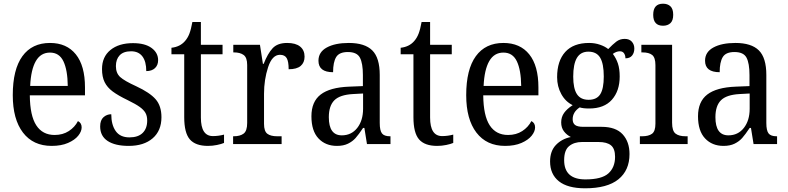

<svg xmlns="http://www.w3.org/2000/svg" viewBox="-20 -778 4255 1037"><path d="M49 -264Q49 -403 101 -474.5Q153 -546 250 -546Q340 -546 389.5 -484.5Q439 -423 439 -306V-263H141Q142 -153 176 -101Q210 -49 275 -49Q319 -49 351.5 -70Q384 -91 401 -124Q421 -114 421 -90Q421 -68 402.5 -45Q384 -22 347.5 -6Q311 10 259 10Q159 10 104 -62Q49 -134 49 -264ZM346 -314Q345 -400 322.5 -447Q300 -494 250 -494Q200 -494 173.5 -448Q147 -402 143 -314Z M521 -95Q521 -129 539 -145Q557 -161 581 -161Q581 -104 605 -70Q629 -36 679 -36Q726 -36 750.5 -60Q775 -84 775 -127Q775 -152 765.5 -168.5Q756 -185 734.5 -200.5Q713 -216 670 -237Q618 -262 588.5 -284Q559 -306 545 -334.5Q531 -363 531 -405Q531 -471 576.5 -508Q622 -545 698 -545Q763 -545 798.5 -519Q834 -493 834 -453Q834 -426 817 -410Q800 -394 770 -394Q770 -446 749 -473.5Q728 -501 688 -501Q647 -501 626.5 -479.5Q606 -458 606 -421Q606 -383 629 -362Q652 -341 716 -312Q789 -278 820.5 -242Q852 -206 852 -145Q852 -72 804.5 -31Q757 10 675 10Q602 10 561.5 -16.5Q521 -43 521 -95Z M975 -145V-485H906V-520Q952 -525 979 -556Q994 -573 1003 -596.5Q1012 -620 1019 -659H1065V-536H1182V-485H1065V-143Q1065 -43 1130 -43Q1160 -43 1190 -51V-6Q1176 0 1152 5Q1128 10 1103 10Q1036 10 1005.5 -25Q975 -60 975 -145Z M1239 -42H1242Q1277 -42 1296 -56.5Q1315 -71 1315 -114V-427Q1315 -467 1296 -481Q1277 -495 1243 -495H1240V-536H1384L1400 -433H1404Q1426 -489 1452.5 -517.5Q1479 -546 1531 -546Q1577 -546 1601 -526.5Q1625 -507 1625 -472Q1625 -440 1604 -422Q1583 -404 1539 -404Q1539 -446 1528.5 -464Q1518 -482 1492 -482Q1450 -482 1428 -415Q1406 -348 1406 -271V-109Q1406 -69 1424 -55.5Q1442 -42 1477 -42H1501V0H1239Z M1662 -150Q1662 -229 1712 -267.5Q1762 -306 1866 -310L1940 -313V-373Q1940 -436 1924 -466.5Q1908 -497 1859 -497Q1812 -497 1795.5 -469.5Q1779 -442 1779 -388Q1700 -388 1700 -450Q1700 -497 1745 -521.5Q1790 -546 1864 -546Q1950 -546 1990.5 -506Q2031 -466 2031 -373V-114Q2031 -73 2043 -57.5Q2055 -42 2086 -42H2089V0H1962L1948 -87H1941Q1917 -51 1900.5 -32.5Q1884 -14 1859.5 -2Q1835 10 1800 10Q1738 10 1700 -30.5Q1662 -71 1662 -150ZM1941 -191V-273L1886 -270Q1815 -266 1785.5 -236Q1756 -206 1756 -145Q1756 -47 1826 -47Q1878 -47 1909.5 -87Q1941 -127 1941 -191Z M2213 -145V-485H2144V-520Q2190 -525 2217 -556Q2232 -573 2241 -596.5Q2250 -620 2257 -659H2303V-536H2420V-485H2303V-143Q2303 -43 2368 -43Q2398 -43 2428 -51V-6Q2414 0 2390 5Q2366 10 2341 10Q2274 10 2243.5 -25Q2213 -60 2213 -145Z M2498 -264Q2498 -403 2550 -474.5Q2602 -546 2699 -546Q2789 -546 2838.5 -484.5Q2888 -423 2888 -306V-263H2590Q2591 -153 2625 -101Q2659 -49 2724 -49Q2768 -49 2800.5 -70Q2833 -91 2850 -124Q2870 -114 2870 -90Q2870 -68 2851.5 -45Q2833 -22 2796.5 -6Q2760 10 2708 10Q2608 10 2553 -62Q2498 -134 2498 -264ZM2795 -314Q2794 -400 2771.5 -447Q2749 -494 2699 -494Q2649 -494 2622.5 -448Q2596 -402 2592 -314Z M2951 94Q2951 38 2982.5 5Q3014 -28 3063 -38Q3041 -49 3026 -68.5Q3011 -88 3011 -117Q3011 -146 3026.5 -168Q3042 -190 3073 -210Q3034 -229 3011.5 -270Q2989 -311 2989 -361Q2989 -449 3033 -497.5Q3077 -546 3162 -546Q3193 -546 3220.5 -536.5Q3248 -527 3265 -513Q3289 -538 3308.5 -553Q3328 -568 3354 -568Q3379 -568 3392.5 -553Q3406 -538 3406 -516Q3406 -493 3394 -478Q3382 -463 3358 -463Q3358 -479 3350.5 -490Q3343 -501 3328 -501Q3309 -501 3290 -487Q3308 -463 3317.5 -434.5Q3327 -406 3327 -365Q3327 -287 3285 -239.5Q3243 -192 3162 -192Q3129 -192 3111 -198Q3073 -173 3073 -134Q3073 -113 3086 -103Q3099 -93 3131 -93H3229Q3306 -93 3343 -52.5Q3380 -12 3380 54Q3380 142 3320 190.5Q3260 239 3140 239Q3046 239 2998.5 201Q2951 163 2951 94ZM3241 -365Q3241 -434 3221.5 -466.5Q3202 -499 3158 -499Q3116 -499 3096 -465.5Q3076 -432 3076 -364Q3076 -300 3096 -269.5Q3116 -239 3159 -239Q3203 -239 3222 -269Q3241 -299 3241 -365ZM3302 69Q3302 25 3280 7Q3258 -11 3213 -11H3123Q3081 -11 3054 11Q3027 33 3027 87Q3027 191 3142 191Q3230 191 3266 158.5Q3302 126 3302 69Z M3508 -698Q3508 -758 3561 -758Q3586 -758 3601 -744Q3616 -730 3616 -698Q3616 -667 3601 -653Q3586 -639 3561 -639Q3508 -639 3508 -698ZM3436 -42H3448Q3483 -42 3501.5 -55.5Q3520 -69 3520 -110V-426Q3520 -467 3502.5 -481Q3485 -495 3450 -495H3444V-536H3610V-115Q3610 -71 3628.5 -56.5Q3647 -42 3683 -42H3694V0H3436Z M3750 -150Q3750 -229 3800 -267.5Q3850 -306 3954 -310L4028 -313V-373Q4028 -436 4012 -466.5Q3996 -497 3947 -497Q3900 -497 3883.5 -469.5Q3867 -442 3867 -388Q3788 -388 3788 -450Q3788 -497 3833 -521.5Q3878 -546 3952 -546Q4038 -546 4078.5 -506Q4119 -466 4119 -373V-114Q4119 -73 4131 -57.5Q4143 -42 4174 -42H4177V0H4050L4036 -87H4029Q4005 -51 3988.5 -32.5Q3972 -14 3947.5 -2Q3923 10 3888 10Q3826 10 3788 -30.5Q3750 -71 3750 -150ZM4029 -191V-273L3974 -270Q3903 -266 3873.5 -236Q3844 -206 3844 -145Q3844 -47 3914 -47Q3966 -47 3997.5 -87Q4029 -127 4029 -191Z"/></svg>

Font: Noto Serif Narrow
Style: Regular
Weight: 400
Width: 4
Designer: Monotype Design Team
Foundry: Monotype Imaging Inc.
Version: Version 1.001